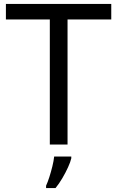

<svg xmlns="http://www.w3.org/2000/svg" viewBox="-20 -734 596 975"><path d="M323 0H233V-635H10V-714H545V-635H323ZM342 70Q338 88 325.5 115.5Q313 143 296.5 171Q280 199 262 221H214V209Q222 192 230.5 165.5Q239 139 246 110.5Q253 82 255 61H342Z"/></svg>

Font: Noto Sans Limbu
Style: Regular
Weight: 400
Designer: Monotype Design Team
Foundry: Monotype Imaging Inc.
Version: Version 2.004; ttfautohint (v1.8.4.7-5d5b)